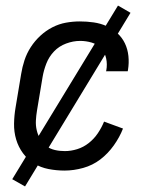

<svg xmlns="http://www.w3.org/2000/svg" viewBox="-20 -605 540 690"><path d="M212 8Q183 8 154.5 2.5Q126 -3 102.5 -17.5Q79 -32 62.5 -54.5Q46 -77 38 -104Q30 -131 30.5 -160.5Q31 -190 36 -219L56 -339Q60 -364 68 -388.5Q76 -413 90.5 -435.5Q105 -458 125 -476.5Q145 -495 168.5 -507Q192 -519 217 -523.5Q242 -528 267 -528Q292 -528 316.5 -524.5Q341 -521 362.5 -511.5Q384 -502 401.5 -486Q419 -470 429 -449Q439 -428 441.5 -403.5Q444 -379 440 -354L439 -349H361L362 -352Q366 -374 361.5 -395Q357 -416 343.5 -431Q330 -446 309.5 -452Q289 -458 268 -458Q243 -458 217.5 -448.5Q192 -439 174 -420Q156 -401 146.5 -376.5Q137 -352 133 -328L113 -208Q110 -190 109 -172Q108 -154 112 -137Q116 -120 124.5 -105Q133 -90 146.5 -80Q160 -70 177 -66Q194 -62 213 -62Q235 -62 257.5 -69Q280 -76 299 -91Q318 -106 331.5 -126Q345 -146 354 -168L422 -143Q410 -112 389 -82.5Q368 -53 340.5 -32Q313 -11 279 -1.5Q245 8 212 8ZM70 65 24 39 404 -585 449 -559Z"/></svg>

Font: Iosevka SS18
Style: Italic
Weight: 400
Italic angle: -9°
Monospace: yes
Designer: Belleve Invis
Foundry: Belleve Invis
Version: Version 25.1.1; ttfautohint (v1.8.4)